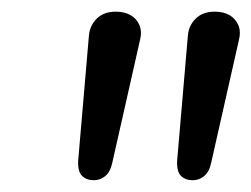

<svg xmlns="http://www.w3.org/2000/svg" viewBox="-20 -732 433 331"><path d="M141.9 -421.3Q128.9 -421.3 121.4 -428.9Q113.8 -436.4 114.8 -455.4L133.3 -670.6Q134.8 -688.1 146.9 -700Q159.1 -711.9 179.6 -711.9Q194.7 -711.9 205.1 -705.9Q215.6 -699.8 220.4 -688.6Q225.3 -677.4 220.9 -660.9L173.5 -451.1Q170.1 -435.5 161.4 -428.4Q152.6 -421.3 141.9 -421.3ZM312.5 -421.3Q299.4 -421.3 291.9 -428.9Q284.4 -436.4 285.4 -455.4L303.9 -670.6Q305.3 -688.1 317.5 -700Q329.6 -711.9 350.1 -711.9Q365.2 -711.9 375.7 -705.9Q386.1 -699.8 390.9 -688.6Q395.8 -677.4 391.4 -660.9L344 -451.1Q340.7 -435.5 331.9 -428.4Q323.2 -421.3 312.5 -421.3Z"/></svg>

Font: Nunito ExtraLight
Style: Italic
Weight: 200
Italic angle: -9°
Designer: Vernon Adams
Foundry: Vernon Adams
Version: Version 3.602